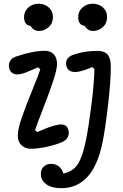

<svg xmlns="http://www.w3.org/2000/svg" viewBox="-20 -798 660 1030"><path d="M144.5 0Q115.5 0 95.5 -18.8Q75.5 -37.5 75.5 -70.5Q75.5 -105.5 97.8 -170Q120 -234.5 152.8 -313.5Q185.5 -392.5 196 -426L184 -437Q170 -431.5 149.5 -422.2Q129 -413 115.5 -408Q102 -403 84 -399.5Q65 -396.5 50.2 -404Q35.5 -411.5 30 -429.5Q24 -451.5 33 -468.8Q42 -486 64 -494Q155.5 -525.5 221.5 -525.5Q250.5 -525.5 268.2 -507Q286 -488.5 286 -454.5Q286 -425.5 264 -360Q242 -294.5 210 -212.5Q178 -130.5 168 -100L179.5 -89.5Q184.5 -91.5 200 -98.2Q215.5 -105 223.8 -108.2Q232 -111.5 245.2 -116.2Q258.5 -121 270 -124Q281.5 -127 293 -129Q315.5 -132.5 328.2 -126.2Q341 -120 346.5 -101.5Q353 -80.5 343.5 -62.5Q334 -44.5 311.5 -35Q281.5 -22 233 -11Q184.5 0 144.5 0ZM109 -706Q109 -737.5 132 -757.8Q155 -778 186.5 -778Q218.5 -778 241.2 -758.2Q264 -738.5 264 -706.5Q264 -673 241 -652.5Q218 -632 189 -632Q159.5 -632 144 -659.5Q128 -660 118.5 -672.2Q109 -684.5 109 -706ZM199 134Q199 111.5 214.2 96.2Q229.5 81 255.5 81Q279 81 296.5 95.5Q314 110 319.5 132.5Q371.5 123 397.5 82.5Q423.5 42 440.5 -43Q454.5 -111 469.8 -230.5Q485 -350 486.5 -427L474.5 -438Q471 -436.5 455 -430.2Q439 -424 432.5 -421.8Q426 -419.5 413.5 -416.2Q401 -413 390.5 -412Q343.5 -408.5 335.5 -447Q327.5 -489 375 -505Q433.5 -525 502 -525Q541.5 -525 558 -504.5Q574.5 -484 574.5 -439.5Q574.5 -364.5 560 -238.2Q545.5 -112 531 -39Q482 211.5 308.5 211.5Q258 211.5 228.5 190.5Q199 169.5 199 134ZM399.5 -706Q399.5 -737.5 422.5 -757.8Q445.5 -778 477 -778Q509 -778 531.8 -758.2Q554.5 -738.5 554.5 -706.5Q554.5 -673 531.5 -652.5Q508.5 -632 479.5 -632Q450 -632 434.5 -659.5Q418.5 -660 409 -672.2Q399.5 -684.5 399.5 -706Z"/></svg>

Font: Monaspace Radon
Style: Regular
Weight: 400
Designer: Riley Cran & the Lettermatic Team
Foundry: Lettermatic
Version: Version 1.000 (Monaspace Radon)